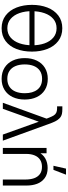

<svg xmlns="http://www.w3.org/2000/svg" viewBox="748 -1568 835 2371"><g transform="rotate(90 1165.5 -382.5)"><path d="M94.3 -391.3H565V-328.7H94.3ZM40 -360Q40 -464.7 72.8 -549.7Q105.7 -634.7 170.8 -684.5Q236 -734.3 328.7 -734.3Q421.3 -734.3 486.5 -684.5Q551.7 -634.7 584.5 -549.7Q617.3 -464.7 617.3 -360Q617.3 -252.3 584.7 -167.5Q552 -82.7 486.8 -33.8Q421.7 15 328.7 15Q236 15 170.8 -35Q105.7 -85 72.8 -170Q40 -255 40 -360ZM539.3 -360Q540 -444.7 516.2 -513.7Q492.3 -582.7 444.4 -623.2Q396.5 -663.7 328.7 -663.7Q260.8 -663.7 213.6 -623.3Q166.3 -583 142.5 -514.2Q118.7 -445.3 118 -360Q117.3 -275.3 141.3 -206.2Q165.3 -137 213.1 -96.3Q260.8 -55.7 328.7 -55.7Q396.5 -55.7 443.8 -96.2Q491 -136.7 514.8 -205.7Q538.7 -274.7 539.3 -360Z M697.5 -270.7Q697.5 -355.2 728.6 -419.6Q759.7 -484 817.6 -519.5Q875.5 -555 953.2 -555Q1032.7 -555 1090.4 -519.1Q1148.2 -483.2 1178.7 -418.8Q1209.2 -354.5 1209.2 -270.7Q1209.2 -185.7 1178.4 -121.1Q1147.7 -56.5 1089.8 -20.8Q1031.8 15 953.2 15Q874 15 816.3 -21.1Q758.7 -57.2 728.1 -121.9Q697.5 -186.7 697.5 -270.7ZM1131.2 -270.7Q1131.2 -370.5 1085.7 -427.6Q1040.2 -484.7 953.2 -484.7Q894 -484.7 854.2 -457.8Q814.5 -431 795 -383Q775.5 -335 775.5 -270.7Q775.5 -205 795.8 -156.5Q816 -108 855.8 -81.7Q895.5 -55.3 953.2 -55.3Q1011.7 -55.3 1051.6 -82.1Q1091.5 -108.8 1111.3 -157.4Q1131.2 -206 1131.2 -270.7Z M1433.5 -570Q1417.8 -609.7 1405.2 -629.3Q1392.7 -649 1372.4 -659.5Q1352.2 -670 1318.7 -670H1293.3V-735H1326.3Q1362.7 -735 1385.7 -729.7Q1418.5 -722.3 1441.5 -699.3Q1464.5 -676.3 1479.3 -645.5Q1494.2 -614.7 1512.5 -564.2Q1517 -552.3 1521 -540L1717 0H1641.7L1483 -444L1323.7 0H1249L1445 -540Z M2197 -275.7Q2197 -340 2181.2 -385.3Q2165.3 -430.7 2130.4 -457Q2095.5 -483.3 2040.3 -483.3Q1988.7 -483.3 1953.1 -460.2Q1917.5 -437.2 1899.1 -393.2Q1880.7 -349.3 1880.7 -288L1828.7 -299.7Q1828.7 -380.7 1857.2 -437.9Q1885.7 -495.2 1936.6 -524.2Q1987.5 -553.3 2054.7 -553.3Q2131.7 -553.3 2180.1 -516.5Q2228.5 -479.7 2249.8 -422.8Q2271 -366 2271 -297V0H2197ZM1806.7 -540H1873V-407H1880.7V0H1806.7ZM2027 -625H2077.3L2137 -780H2062.2Z"/></g></svg>

Font: Tap Sans
Style: Regular
Weight: 400
Designer: Tap Payments
Foundry: Tap Payments
Version: Version 1.001;Glyphs 3.1.2 (3151)